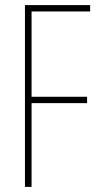

<svg xmlns="http://www.w3.org/2000/svg" viewBox="-20 -734 392 754"><path d="M104 0H78V-714H334V-689H104V-354H322V-329H104Z"/></svg>

Font: Noto Sans Gurmukhi ExtraCondensed Thin
Style: Regular
Weight: 100
Width: 2
Designer: Jelle Bosma - Monotype Design Team
Foundry: Monotype Imaging Inc.
Version: Version 2.004; ttfautohint (v1.8.4.7-5d5b)